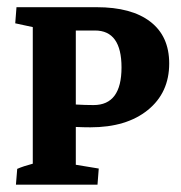

<svg xmlns="http://www.w3.org/2000/svg" viewBox="-20 -503 492 523"><path d="M23.4 0 26.9 -43Q43.5 -50.3 69.3 -57.1V-429.2L21.5 -439.5L24.9 -483.4H243.2Q338.4 -483.4 389.6 -443.8Q440.9 -404.3 440.9 -330.1Q440.9 -250.5 382.8 -203.4Q324.7 -156.2 226.1 -156.2Q207.5 -156.2 186.5 -157.2V-54.2L249 -43.9L245.6 0ZM238.8 -419.9H186.5V-218.3Q211.9 -216.8 234.9 -216.8Q311 -216.8 311 -319.3Q311 -419.9 238.8 -419.9Z"/></svg>

Font: Markazi Text
Style: Bold
Weight: 700
Designer: Borna Izadpanah (Arabic designer), Fiona Ross (Arabic design director) and Florian Runge (Latin designer)
Foundry: Borna Izadpanah and Florian Runge
Version: Version 1.001; ttfautohint (v1.8.3)